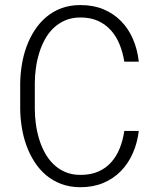

<svg xmlns="http://www.w3.org/2000/svg" viewBox="-20 -741 640 770"><path d="M536.6 -215.8Q530.8 -168 512.7 -126.7Q494.6 -85.4 464.8 -54.9Q435.1 -24.4 394.3 -7.3Q353.5 9.8 302.7 9.8Q260.3 9.8 225.8 -3.2Q191.4 -16.1 164.8 -38.6Q138.2 -61 118.7 -91.3Q99.1 -121.6 86.4 -156.5Q73.7 -191.4 67.6 -229Q61.5 -266.6 61 -303.7V-406.7Q61.5 -443.8 67.6 -481.4Q73.7 -519 86.4 -554Q99.1 -588.9 118.7 -619.1Q138.2 -649.4 164.8 -672.1Q191.4 -694.8 225.8 -707.8Q260.3 -720.7 302.7 -720.7Q354.5 -720.7 395.3 -703.6Q436 -686.5 465.8 -656Q495.6 -625.5 513.4 -584Q531.2 -542.5 536.6 -493.7H478.5Q472.7 -530.3 459.7 -562.5Q446.8 -594.7 425.3 -618.9Q403.8 -643.1 373.5 -657Q343.3 -670.9 302.7 -670.9Q268.1 -670.9 241.2 -659.2Q214.4 -647.5 194.1 -627.9Q173.8 -608.4 159.7 -582.3Q145.5 -556.2 136.7 -526.9Q127.9 -497.6 123.8 -467Q119.6 -436.5 119.6 -407.7V-303.7Q119.6 -274.9 123.8 -244.1Q127.9 -213.4 136.7 -184.1Q145.5 -154.8 159.7 -128.7Q173.8 -102.5 194.1 -82.8Q214.4 -63 241.2 -51.3Q268.1 -39.6 302.7 -39.6Q343.8 -39.6 374.3 -53Q404.8 -66.4 426 -90.3Q447.3 -114.3 460.2 -146.5Q473.1 -178.7 478.5 -215.8Z"/></svg>

Font: TypoPRO Roboto Mono
Style: Regular
Weight: 300
Designer: Google
Version: Version 2.000986; 2015; ttfautohint (v1.3)